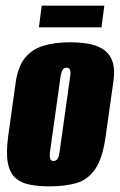

<svg xmlns="http://www.w3.org/2000/svg" viewBox="-20 -653 426 681"><path d="M157 8Q117 8 86 2Q55 -4 35 -21.5Q15 -39 8 -74.5Q1 -110 9 -170L36 -363Q44 -417 68.5 -447.5Q93 -478 133.5 -490.5Q174 -503 229 -503Q271 -503 302 -496Q333 -489 353 -473Q373 -457 380.5 -430Q388 -403 382 -363L355 -171Q344 -91 317.5 -53Q291 -15 250.5 -3.5Q210 8 157 8ZM170 -82Q175 -82 179 -84.5Q183 -87 186.5 -94Q190 -101 191 -112L229 -383Q231 -395 229.5 -401.5Q228 -408 224.5 -410.5Q221 -413 216 -413Q211 -413 207 -410.5Q203 -408 200 -401.5Q197 -395 195 -383L157 -112Q156 -101 157 -94Q158 -87 161.5 -84.5Q165 -82 170 -82ZM118 -556 128 -633H350L340 -556Z"/></svg>

Font: Alumni Sans Thin Black
Style: Italic
Weight: 900
Italic angle: -8°
Version: Version 1.016